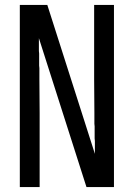

<svg xmlns="http://www.w3.org/2000/svg" viewBox="-20 -755 540 775"><path d="M60 0V-735H94H171L363 -134Q363 -160 363 -186L362 -196V-201V-211V-221V-245L361 -255V-260V-270V-289V-299Q360 -367 360 -436V-735H440V0H406H329L137 -601Q137 -575 137 -549L138 -539V-534V-524V-514V-490L139 -480V-475V-465V-446V-436Q140 -368 140 -299V0Z"/></svg>

Font: Iosevka SS08
Style: Regular
Weight: 400
Monospace: yes
Designer: Belleve Invis
Foundry: Belleve Invis
Version: 2.1.0; ttfautohint (v1.8.2)